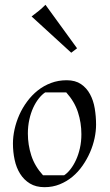

<svg xmlns="http://www.w3.org/2000/svg" viewBox="-20 -774 462 804"><path d="M382.3 -252Q382.3 -225.1 376 -195.1Q369.6 -165 356.9 -136Q344.2 -106.9 325.9 -80.6Q307.6 -54.2 283.7 -34.2Q259.8 -14.2 230.2 -2.2Q200.7 9.8 166.5 9.8Q130.4 9.8 105.2 -5.6Q80.1 -21 64.2 -46.4Q48.3 -71.8 41.3 -104.7Q34.2 -137.7 34.2 -172.9Q34.2 -201.7 41 -232.7Q47.9 -263.7 61 -293.2Q74.2 -322.8 93.8 -349.1Q113.3 -375.5 138.2 -395.3Q163.1 -415 193.6 -426.5Q224.1 -438 259.3 -438Q295.4 -438 319.1 -421.9Q342.8 -405.8 356.9 -379.6Q371.1 -353.5 376.7 -320.1Q382.3 -286.6 382.3 -252ZM248.5 -40Q262.2 -48.8 275.1 -65.4Q288.1 -82 298.3 -104.2Q308.6 -126.5 314.7 -153.8Q320.8 -181.2 320.8 -211.9Q320.8 -259.8 306.4 -304.2Q292 -348.6 257.3 -387.2H169.4Q155.8 -378.4 142.6 -361.8Q129.4 -345.2 119.1 -323Q108.9 -300.8 102.8 -273.2Q96.7 -245.6 96.7 -214.8Q96.7 -167.5 111.1 -122.8Q125.5 -78.1 160.2 -40ZM278.3 -553.2 112.3 -705.1Q128.9 -717.3 143.3 -729.2Q157.7 -741.2 170.4 -753.9L302.7 -571.8Z"/></svg>

Font: Simonetta
Style: Italic
Weight: 400
Italic angle: -2°
Designer: Gayaneh Bagdasaryan
Foundry: BrownFox
Version: Version 1.001